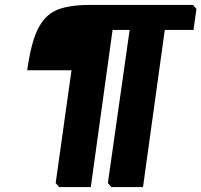

<svg xmlns="http://www.w3.org/2000/svg" viewBox="-20 -756 814 776"><path d="M205 -16 269 -472H90Q105 -581 132 -636.5Q159 -692 205 -713.5Q251 -735 335 -736H760L774 -720L762 -635H646L558 0H430L416 -16L504 -635H435L347 0H219Z"/></svg>

Font: Chau Philomene One
Style: Italic
Weight: 400
Designer: Vicente Lamonaca
Foundry: TipoType
Version: Version 1.002